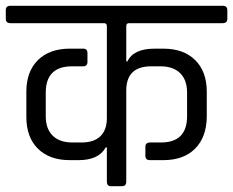

<svg xmlns="http://www.w3.org/2000/svg" viewBox="-39 -643 805 663"><path d="M397 -553V-431H401Q422 -475 495 -475H525Q595 -475 635 -435.5Q675 -396 675 -326V-239Q674 -169 634.5 -129.5Q595 -90 525 -90H479Q463 -90 463 -105V-136Q463 -151 479 -151H517Q607 -151 607 -242V-323Q607 -367 583 -390.5Q559 -414 515 -414H483Q397 -414 397 -330V-16Q397 0 382 0H344Q330 0 330 -16V-134H326Q302 -90 232 -90H202Q132 -90 92 -129.5Q52 -169 52 -239V-326Q52 -396 92 -435.5Q132 -475 202 -475H248Q263 -475 263 -460V-429Q263 -414 248 -414H210Q119 -414 119 -323V-242Q119 -198 143 -174.5Q167 -151 211 -151H243Q285 -151 307.5 -172.5Q330 -194 330 -235V-553Q330 -563 320 -563H-3Q-19 -563 -19 -578V-608Q-19 -623 -3 -623H730Q746 -623 746 -608V-578Q746 -563 730 -563H407Q397 -563 397 -553Z"/></svg>

Font: Rajdhani Medium
Style: Regular
Weight: 500
Designer: Satya Rajpurohit, Jyotish Sonowal
Foundry: Indian Type Foundry
Version: Version 1.201 February 1, 2022